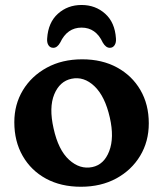

<svg xmlns="http://www.w3.org/2000/svg" viewBox="-20 -718 638 751"><path d="M301.5 -486Q379.5 -486 438 -454Q496.5 -422 529.2 -365.8Q562 -309.5 562 -235.5Q562 -164.5 528.2 -108.5Q494.5 -52.5 434.8 -20Q375 12.5 296.5 12.5Q218.5 12.5 160 -19.2Q101.5 -51 68.8 -108Q36 -165 36 -240Q36 -309.5 69.5 -365Q103 -420.5 162.8 -453.2Q222.5 -486 301.5 -486ZM341 -64.5Q387 -74 407.2 -126.8Q427.5 -179.5 409.5 -258.5Q390.5 -342 349.2 -381Q308 -420 260 -410Q213.5 -400.5 192.2 -349Q171 -297.5 189.5 -216Q208 -131.5 250.2 -93Q292.5 -54.5 341 -64.5ZM299 -610Q243 -610 215.5 -551.5Q204 -531 188.5 -531Q176 -531 169.5 -541.2Q163 -551.5 164.5 -568Q168.5 -630 206.5 -664.2Q244.5 -698.5 299 -698.5Q353.5 -698.5 391.5 -664.2Q429.5 -630 433.5 -568Q435 -551.5 428.2 -541.2Q421.5 -531 409.5 -531Q394 -531 382 -551.5Q355 -610 299 -610Z"/></svg>

Font: Fraunces 9pt SuperSoft SemiBold
Style: Regular
Weight: 600
Version: Version 1.000;[0bf87f6ff]